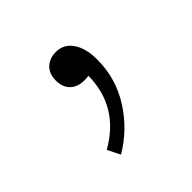

<svg xmlns="http://www.w3.org/2000/svg" viewBox="-80 -149 390 390"><g transform="rotate(-45 115.0 45.5)"><path d="M66.4 166 52.7 138.7Q131.8 93.8 132.8 5.9Q128.9 6.8 120.1 6.8Q101.6 6.8 90.3 -3.9Q79.1 -14.6 79.1 -34.2Q79.1 -53.7 90.8 -64.5Q102.5 -75.2 120.1 -75.2Q142.6 -75.2 155.8 -56.2Q168.9 -37.1 168.9 -4.9Q168.9 48.8 140.6 93.8Q112.3 138.7 66.4 166Z"/></g></svg>

Font: Bpmf Zihi Sans ExtraLight
Style: ExtraLight
Weight: 250
Foundry: But Ko
Version: Version 1.320